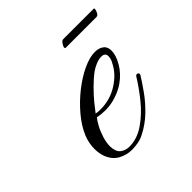

<svg xmlns="http://www.w3.org/2000/svg" viewBox="-122 -540 661 661"><g transform="rotate(-45 209.0 -209.5)"><path d="M166 9Q140 9 117 -3.5Q94 -16 83 -44Q76 -62 76 -85Q76 -113 87 -140Q101 -173 128 -205Q155 -237 188 -263Q221 -289 254 -304.5Q287 -320 313 -320Q335 -320 348 -308Q357 -299 357 -282Q357 -260 340.5 -231.5Q324 -203 294 -182Q275 -169 249.5 -160.5Q224 -152 196 -152Q187 -152 177.5 -153Q168 -154 159 -156Q152 -148 142.5 -130.5Q133 -113 126.5 -92Q120 -71 120 -52Q121 -26 134.5 -15.5Q148 -5 167 -5Q205 -5 240.5 -29.5Q276 -54 305 -90Q334 -126 354 -159Q357 -163 359 -163.5Q361 -164 362 -164Q365 -164 367.5 -161Q370 -158 368 -153Q355 -132 334.5 -103Q314 -74 286.5 -47.5Q259 -21 225 -4Q212 3 196.5 6Q181 9 166 9ZM187 -166Q234 -166 272.5 -190.5Q311 -215 328 -250Q333 -258 334.5 -265Q336 -272 336 -276Q336 -293 317 -293Q305 -293 290.5 -287Q276 -281 265 -273Q246 -259 225.5 -238.5Q205 -218 189 -198.5Q173 -179 165 -168Q170 -167 176 -166.5Q182 -166 187 -166ZM252 -401Q249 -401 249 -405Q249 -410 255 -419Q261 -428 267 -428H416Q418 -428 418 -425Q418 -419 413.5 -410Q409 -401 402 -401Z"/></g></svg>

Font: Fleur De Leah
Style: Regular
Weight: 400
Designer: Robert E. Leuschke
Foundry: Robert E. Leuschke
Version: Version 1.010; ttfautohint (v1.8.3)